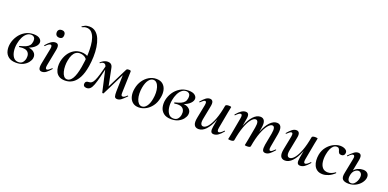

<svg xmlns="http://www.w3.org/2000/svg" viewBox="-6 -1562 4866 2409"><g transform="rotate(20 2426.5 -357.5)"><path d="M186 14Q120 14 83 -15.5Q46 -45 35.5 -91.5Q25 -138 35 -188Q46 -242 77.5 -290Q109 -338 159 -368.5Q209 -399 274 -399Q332 -399 359.5 -374.5Q387 -350 381 -318Q375 -285 336.5 -254Q298 -223 235 -209L250 -220Q311 -220 344.5 -190Q378 -160 370 -113Q365 -85 342.5 -55.5Q320 -26 281 -6Q242 14 186 14ZM210 -4Q248 -4 267.5 -28Q287 -52 292 -84Q297 -117 288 -140.5Q279 -164 258 -176.5Q237 -189 204 -189Q194 -189 184 -188Q174 -187 161 -185Q154 -184 152.5 -191.5Q151 -199 158 -200Q206 -212 235 -225Q264 -238 279.5 -257.5Q295 -277 299 -307Q304 -349 287.5 -365.5Q271 -382 246 -382Q213 -382 186.5 -359.5Q160 -337 142 -299Q124 -261 116 -216Q106 -163 113 -114.5Q120 -66 144 -35Q168 -4 210 -4Z M529 9Q499 9 490 -14.5Q481 -38 491 -89L532 -297Q542 -349 516 -349Q506 -349 490 -338.5Q474 -328 455 -307Q451 -303 447 -307.5Q443 -312 446 -316Q482 -358 510.5 -376.5Q539 -395 566 -395Q596 -395 605 -373Q614 -351 605 -306L563 -89Q558 -60 563 -49Q568 -38 578 -38Q589 -38 603.5 -48.5Q618 -59 636 -76Q640 -80 644 -76Q648 -72 644 -68Q612 -31 585 -11Q558 9 529 9ZM588 -467Q564 -467 550 -480.5Q536 -494 536 -520Q536 -542 550 -555.5Q564 -569 588 -569Q612 -569 625 -555.5Q638 -542 638 -520Q638 -467 588 -467Z M840 14Q790 14 760 -4.5Q730 -23 715.5 -53.5Q701 -84 698.5 -119.5Q696 -155 702 -189Q713 -246 741 -291.5Q769 -337 813 -364.5Q857 -392 913 -392Q944 -392 970.5 -383.5Q997 -375 1019 -359L999 -320Q982 -347 956 -359.5Q930 -372 902 -372Q872 -372 848.5 -356.5Q825 -341 809.5 -310Q794 -279 786 -234Q779 -199 779.5 -160Q780 -121 788.5 -86.5Q797 -52 814.5 -30.5Q832 -9 860 -9Q899 -9 929.5 -59.5Q960 -110 979 -218Q985 -254 991 -302.5Q997 -351 998.5 -405.5Q1000 -460 995.5 -513Q991 -566 976.5 -608.5Q962 -651 936 -677Q910 -703 869 -703Q840 -703 812 -688Q809 -687 805 -691.5Q801 -696 804 -697Q815 -705 838.5 -717Q862 -729 898 -729Q948 -729 983 -700.5Q1018 -672 1038.5 -624Q1059 -576 1068 -515.5Q1077 -455 1075 -389Q1073 -323 1063 -260Q1047 -162 1014.5 -101.5Q982 -41 937.5 -13.5Q893 14 840 14Z M1535 9Q1506 9 1499 -13Q1492 -35 1493 -80L1500 -334L1534 -369L1351 -2Q1350 1 1341.5 1Q1333 1 1332 -3L1264 -304Q1258 -331 1248 -345Q1238 -359 1220 -359Q1210 -359 1200 -355Q1190 -351 1181 -342Q1178 -339 1173 -342Q1168 -345 1172 -349Q1193 -370 1217 -381.5Q1241 -393 1267 -393Q1292 -393 1309.5 -380Q1327 -367 1333 -337L1384 -85L1348 -40L1513 -371Q1517 -381 1524.5 -385Q1532 -389 1549 -389Q1566 -389 1571 -385Q1576 -381 1576 -373L1567 -89Q1566 -64 1571 -54.5Q1576 -45 1588 -45Q1600 -45 1612.5 -52.5Q1625 -60 1644 -79Q1645 -80 1650.5 -77Q1656 -74 1652 -70Q1614 -31 1588.5 -11Q1563 9 1535 9ZM1126 9Q1101 9 1089.5 -4Q1078 -17 1081 -36Q1083 -54 1095 -62.5Q1107 -71 1129 -71Q1148 -71 1164 -82Q1180 -93 1195 -123.5Q1210 -154 1227.5 -212.5Q1245 -271 1267 -365L1285 -361Q1261 -256 1243 -185Q1225 -114 1209 -71Q1193 -28 1173.5 -9.5Q1154 9 1126 9Z M1823 14Q1770 14 1738 -14.5Q1706 -43 1695.5 -90Q1685 -137 1696 -193Q1707 -253 1739 -299.5Q1771 -346 1816 -372.5Q1861 -399 1913 -399Q1968 -399 2000.5 -371Q2033 -343 2043.5 -296.5Q2054 -250 2042 -193Q2030 -127 1995 -80Q1960 -33 1914.5 -9.5Q1869 14 1823 14ZM1857 -11Q1892 -11 1919.5 -48Q1947 -85 1958 -149Q1966 -191 1965 -231Q1964 -271 1954 -304Q1944 -337 1925.5 -356Q1907 -375 1881 -375Q1848 -375 1820.5 -340Q1793 -305 1780 -236Q1772 -193 1773.5 -152.5Q1775 -112 1785 -80.5Q1795 -49 1813.5 -30Q1832 -11 1857 -11Z M2257 14Q2191 14 2154 -15.5Q2117 -45 2106.5 -91.5Q2096 -138 2106 -188Q2117 -242 2148.5 -290Q2180 -338 2230 -368.5Q2280 -399 2345 -399Q2403 -399 2430.5 -374.5Q2458 -350 2452 -318Q2446 -285 2407.5 -254Q2369 -223 2306 -209L2321 -220Q2382 -220 2415.5 -190Q2449 -160 2441 -113Q2436 -85 2413.5 -55.5Q2391 -26 2352 -6Q2313 14 2257 14ZM2281 -4Q2319 -4 2338.5 -28Q2358 -52 2363 -84Q2368 -117 2359 -140.5Q2350 -164 2329 -176.5Q2308 -189 2275 -189Q2265 -189 2255 -188Q2245 -187 2232 -185Q2225 -184 2223.5 -191.5Q2222 -199 2229 -200Q2277 -212 2306 -225Q2335 -238 2350.5 -257.5Q2366 -277 2370 -307Q2375 -349 2358.5 -365.5Q2342 -382 2317 -382Q2284 -382 2257.5 -359.5Q2231 -337 2213 -299Q2195 -261 2187 -216Q2177 -163 2184 -114.5Q2191 -66 2215 -35Q2239 -4 2281 -4Z M2622 13Q2579 13 2562.5 -19Q2546 -51 2560 -119L2595 -297Q2600 -327 2595.5 -337.5Q2591 -348 2581 -348Q2570 -348 2556 -337Q2542 -326 2524 -309Q2520 -305 2516 -309Q2512 -313 2516 -317Q2548 -355 2574.5 -375Q2601 -395 2629 -395Q2657 -395 2668 -372.5Q2679 -350 2667 -297L2636 -138Q2625 -87 2633.5 -62.5Q2642 -38 2666 -38Q2696 -38 2728.5 -77Q2761 -116 2789.5 -191.5Q2818 -267 2837 -376L2853 -375Q2833 -257 2798 -169.5Q2763 -82 2718 -34.5Q2673 13 2622 13ZM2823 9Q2794 9 2785.5 -13Q2777 -35 2785 -80L2837 -376Q2841 -394 2884 -394Q2902 -394 2908 -391.5Q2914 -389 2914 -387Q2914 -383 2909 -360.5Q2904 -338 2899 -312L2858 -89Q2849 -37 2874 -37Q2884 -37 2900 -47.5Q2916 -58 2935 -79Q2938 -83 2942.5 -78.5Q2947 -74 2943 -70Q2908 -28 2880 -9.5Q2852 9 2823 9Z M3514 9Q3483 9 3475 -15Q3467 -39 3475 -89L3505 -248Q3514 -299 3507 -323.5Q3500 -348 3478 -348Q3452 -348 3421 -310Q3390 -272 3361.5 -197Q3333 -122 3314 -10L3299 -11Q3319 -132 3353 -219Q3387 -306 3431 -352.5Q3475 -399 3523 -399Q3562 -399 3577.5 -367.5Q3593 -336 3581 -267L3549 -89Q3544 -60 3548.5 -49Q3553 -38 3562 -38Q3574 -38 3588 -49Q3602 -60 3619 -77Q3623 -81 3627 -77Q3631 -73 3627 -69Q3596 -32 3569 -11.5Q3542 9 3514 9ZM3046 8Q3028 8 3022 6Q3016 4 3016 1Q3016 -3 3021.5 -25Q3027 -47 3031 -72L3072 -297Q3081 -349 3057 -349Q3046 -349 3030.5 -338.5Q3015 -328 2995 -307Q2992 -303 2987.5 -307.5Q2983 -312 2987 -316Q3022 -358 3051 -376.5Q3080 -395 3107 -395Q3136 -395 3145 -373Q3154 -351 3145 -306L3093 -10Q3089 8 3046 8ZM3267 8Q3250 8 3244 6Q3238 4 3238 1Q3238 -3 3243.5 -26Q3249 -49 3253 -74L3285 -249Q3294 -301 3286 -324.5Q3278 -348 3256 -348Q3229 -348 3197.5 -308.5Q3166 -269 3138.5 -193.5Q3111 -118 3093 -10L3077 -11Q3096 -130 3130 -217Q3164 -304 3208.5 -351.5Q3253 -399 3302 -399Q3340 -399 3356.5 -368Q3373 -337 3361 -268L3314 -10Q3312 8 3267 8Z M3776 13Q3733 13 3716.5 -19Q3700 -51 3714 -119L3749 -297Q3754 -327 3749.5 -337.5Q3745 -348 3735 -348Q3724 -348 3710 -337Q3696 -326 3678 -309Q3674 -305 3670 -309Q3666 -313 3670 -317Q3702 -355 3728.5 -375Q3755 -395 3783 -395Q3811 -395 3822 -372.5Q3833 -350 3821 -297L3790 -138Q3779 -87 3787.5 -62.5Q3796 -38 3820 -38Q3850 -38 3882.5 -77Q3915 -116 3943.5 -191.5Q3972 -267 3991 -376L4007 -375Q3987 -257 3952 -169.5Q3917 -82 3872 -34.5Q3827 13 3776 13ZM3977 9Q3948 9 3939.5 -13Q3931 -35 3939 -80L3991 -376Q3995 -394 4038 -394Q4056 -394 4062 -391.5Q4068 -389 4068 -387Q4068 -383 4063 -360.5Q4058 -338 4053 -312L4012 -89Q4003 -37 4028 -37Q4038 -37 4054 -47.5Q4070 -58 4089 -79Q4092 -83 4096.5 -78.5Q4101 -74 4097 -70Q4062 -28 4034 -9.5Q4006 9 3977 9Z M4278 13Q4234 13 4205.5 -6Q4177 -25 4162.5 -56.5Q4148 -88 4145.5 -126Q4143 -164 4150 -202Q4162 -263 4197 -307Q4232 -351 4279 -375Q4326 -399 4371 -399Q4394 -399 4415.5 -392Q4437 -385 4450.5 -371Q4464 -357 4462 -335Q4461 -317 4449.5 -305.5Q4438 -294 4417 -294Q4395 -294 4385 -306.5Q4375 -319 4372 -335Q4368 -349 4359.5 -361Q4351 -373 4330 -373Q4305 -373 4285.5 -355Q4266 -337 4253 -306.5Q4240 -276 4233 -236Q4223 -181 4229.5 -134Q4236 -87 4261 -59Q4286 -31 4332 -31Q4358 -31 4383.5 -42Q4409 -53 4427 -67Q4429 -69 4433 -65Q4437 -61 4435 -58Q4396 -21 4355.5 -4Q4315 13 4278 13Z M4624 13Q4567 13 4544 -12Q4521 -37 4535 -100L4574 -297Q4580 -324 4575 -336.5Q4570 -349 4558 -349Q4548 -349 4532.5 -339Q4517 -329 4498 -307Q4494 -303 4490 -307.5Q4486 -312 4490 -316Q4528 -354 4554.5 -374.5Q4581 -395 4609 -395Q4638 -395 4647.5 -373Q4657 -351 4648 -306L4608 -98Q4599 -51 4612 -27.5Q4625 -4 4654 -4Q4677 -4 4694 -20Q4711 -36 4722 -59.5Q4733 -83 4736 -106Q4741 -143 4726 -162.5Q4711 -182 4689 -182Q4666 -182 4641.5 -161Q4617 -140 4608 -98L4593 -99Q4599 -135 4620 -161Q4641 -187 4673 -201Q4705 -215 4741 -215Q4780 -215 4801.5 -192.5Q4823 -170 4817 -130Q4811 -96 4785 -63Q4759 -30 4717.5 -8.5Q4676 13 4624 13Z"/></g></svg>

Font: Cormorant SemiBold
Style: Italic
Weight: 600
Italic angle: -10°
Designer: Christian Thalmann (Catharsis Fonts)
Foundry: Catharsis Fonts
Version: Version 4.000